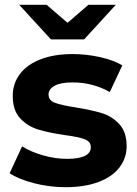

<svg xmlns="http://www.w3.org/2000/svg" viewBox="-20 -771 571 799"><path d="M20 -50 72 -162Q108 -139 159 -124.5Q210 -110 259 -110Q358 -110 358 -159Q358 -182 331 -192Q304 -202 248 -209Q182 -219 139 -232Q96 -245 64.5 -278Q33 -311 33 -372Q33 -423 62.5 -462.5Q92 -502 148.5 -524Q205 -546 282 -546Q339 -546 395.5 -533.5Q452 -521 489 -499L437 -388Q366 -428 282 -428Q232 -428 207 -414Q182 -400 182 -378Q182 -353 209 -343Q236 -333 295 -324Q361 -313 403 -300.5Q445 -288 476 -255Q507 -222 507 -163Q507 -113 477 -74Q447 -35 389.5 -13.5Q332 8 253 8Q186 8 122 -8.5Q58 -25 20 -50ZM462 -751 330 -607H192L60 -751H174L261 -676L348 -751Z"/></svg>

Font: mBank
Style: Bold
Weight: 700
Designer: Julieta Ulanovsky
Foundry: Julieta Ulanovsky
Version: Version 7.200